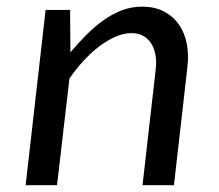

<svg xmlns="http://www.w3.org/2000/svg" viewBox="-20 -547 648 567"><path d="M439.9 -342.8Q442.4 -363.3 439.5 -382.6Q436.5 -401.9 427.7 -416.7Q418.9 -431.6 404.1 -440.4Q389.2 -449.2 368.2 -449.2Q346.2 -449.2 322.5 -439.2Q298.8 -429.2 275.1 -411.6Q251.5 -394 228.5 -369.4Q205.6 -344.7 185.1 -315.4L148.4 0H55.7L114.7 -517.6H187L188 -392.6Q211.4 -420.4 235.8 -444.8Q260.3 -469.2 286.1 -487.5Q312 -505.9 340.1 -516.6Q368.2 -527.3 399.4 -527.3Q438 -527.3 465.3 -512.5Q492.7 -497.6 509.3 -473.1Q525.9 -448.7 531.7 -417Q537.6 -385.3 533.7 -351.6L493.7 0H400.9Z"/></svg>

Font: Proza Libre
Style: Italic
Weight: 400
Designer: Jasper de Waard
Foundry: Jasper de Waard
Version: Version 1.000; ttfautohint (v1.4.1.8-43bc)